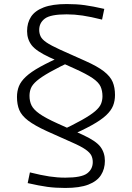

<svg xmlns="http://www.w3.org/2000/svg" viewBox="-20 -690 654 950"><path d="M549 -220Q549 -191 539.5 -167Q530 -143 505 -119.5Q480 -96 434 -70.5Q388 -45 315 -13L270 -38Q342 -72 385.5 -96.5Q429 -121 451 -140Q473 -159 480 -176.5Q487 -194 487 -214Q487 -241 477.5 -262Q468 -283 438 -303.5Q408 -324 348 -351L226 -406Q159 -437 136.5 -466.5Q114 -496 114 -536Q114 -577 133.5 -607Q153 -637 196.5 -653.5Q240 -670 310 -670Q359 -670 399 -664.5Q439 -659 496 -646L485 -593Q429 -607 389 -613Q349 -619 310 -619Q230 -619 202 -598Q174 -577 174 -542Q174 -525 181 -510Q188 -495 210 -480Q232 -465 278 -444L401 -389Q462 -362 494 -337Q526 -312 537.5 -284.5Q549 -257 549 -220ZM64 -210Q64 -239 73.5 -263Q83 -287 108 -310.5Q133 -334 179 -359.5Q225 -385 298 -417L343 -392Q271 -358 227.5 -333.5Q184 -309 162 -290Q140 -271 133 -253.5Q126 -236 126 -216Q126 -189 136 -168.5Q146 -148 175.5 -127Q205 -106 265 -79L387 -24Q455 7 477 36.5Q499 66 499 106Q499 146 479.5 176.5Q460 207 417 223.5Q374 240 303 240Q254 240 214 234.5Q174 229 117 216L128 163Q184 177 224 183Q264 189 303 189Q383 189 411 168Q439 147 439 112Q439 94 432 79.5Q425 65 403 49.5Q381 34 335 14L212 -41Q151 -69 119 -93.5Q87 -118 75.5 -145.5Q64 -173 64 -210Z"/></svg>

Font: Intel One Mono Light
Style: Regular
Weight: 300
Monospace: yes
Designer: Fred Shallcrass
Foundry: Frere-Jones Type LLC
Version: Version 1.004